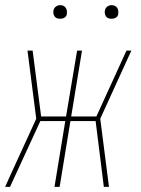

<svg xmlns="http://www.w3.org/2000/svg" viewBox="-28 -727 548 747"><path d="M-8 0 9 -38 113 -265 79 -530H99L132 -274H229L272 -530H291L249 -274H347L464 -530H483L362 -265L396 0H376L344 -256H246L204 0H184L226 -256H129L11 0ZM406 -654Q400 -654 394 -656Q388 -658 384.5 -663Q381 -668 380 -674Q379 -680 380 -686Q381 -691 383.5 -695Q386 -699 389.5 -701.5Q393 -704 397.5 -705.5Q402 -707 406 -707Q413 -707 418.5 -704.5Q424 -702 427.5 -697Q431 -692 432 -686Q433 -680 432 -674Q432 -669 429.5 -665Q427 -661 423 -658.5Q419 -656 415 -655Q411 -654 406 -654ZM206 -654Q200 -654 194 -656Q188 -658 184.5 -663Q181 -668 180 -674Q179 -680 180 -686Q181 -691 183.5 -695Q186 -699 189.5 -701.5Q193 -704 197.5 -705.5Q202 -707 206 -707Q213 -707 218.5 -704.5Q224 -702 227.5 -697Q231 -692 232 -686Q233 -680 232 -674Q232 -669 229.5 -665Q227 -661 223 -658.5Q219 -656 215 -655Q211 -654 206 -654Z"/></svg>

Font: Iosevka Curly Thin Oblique
Style: Regular
Weight: 100
Italic angle: -9°
Monospace: yes
Designer: Belleve Invis
Foundry: Belleve Invis
Version: Version 11.1.0; ttfautohint (v1.8.3)